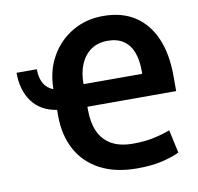

<svg xmlns="http://www.w3.org/2000/svg" viewBox="-81 -804 930 900"><g transform="rotate(-10 384.0 -354.5)"><path d="M502 11.2Q397.9 11.2 325.7 -26.9Q253.4 -64.9 215.8 -134.3Q178.2 -203.6 178.2 -296.4V-324.2Q102.1 -335.9 61.8 -389.6Q21.5 -443.4 21 -528.3H117.7Q117.7 -487.8 132.8 -460.7Q147.9 -433.6 178.2 -422.9V-425.3Q179.2 -511.2 217.3 -577.9Q255.4 -644.5 320.6 -682.6Q385.7 -720.7 467.3 -720.2Q556.2 -720.2 617.7 -679.9Q679.2 -639.6 711.2 -564.9Q743.2 -490.2 743.2 -387.2V-314H320.8V-296.4Q320.8 -239.3 339.6 -196.5Q358.4 -153.8 398.4 -130.1Q438.5 -106.4 502 -106.4Q556.6 -106.4 600.1 -115.7Q643.6 -125 679.2 -138.7L703.1 -28.8Q678.2 -15.1 625.7 -2Q573.2 11.2 502 11.2ZM321.3 -421.4H600.6V-436.5Q600.6 -486.3 586.7 -523.7Q572.8 -561 543 -581.5Q513.2 -602.1 467.3 -602.1Q420.4 -602.1 387.7 -579.1Q355 -556.2 338.1 -516.1Q321.3 -476.1 321.3 -425.8Z"/></g></svg>

Font: Roboto Slab LO
Style: Bold
Weight: 700
Designer: Google
Version: Version 2.000